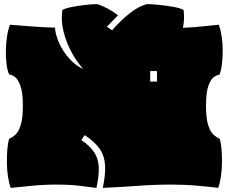

<svg xmlns="http://www.w3.org/2000/svg" viewBox="-20 -895 1109 932"><path d="M32 17Q24 -4 19 -36Q14 -68 13.5 -102.5Q13 -137 15.5 -169Q18 -201 25 -222Q41 -228 56 -242.5Q71 -257 81 -289.5Q91 -322 91 -381Q91 -445 79.5 -477.5Q68 -510 52.5 -521.5Q37 -533 25 -533Q16 -551 12 -582Q8 -613 8.5 -648.5Q9 -684 14 -717.5Q19 -751 29 -775Q80 -771 136.5 -766.5Q193 -762 247 -761Q249 -725 268 -684Q287 -643 317.5 -609.5Q348 -576 384 -560Q353 -594 327 -642Q301 -690 288 -743.5Q275 -797 283 -847Q301 -856 333 -862Q365 -868 398 -871.5Q431 -875 451 -875Q473 -869 500.5 -854.5Q528 -840 553 -821Q540 -808 526.5 -794Q513 -780 499 -765L524 -748Q565 -795 609 -830Q653 -865 693 -875Q716 -875 751 -871.5Q786 -868 820 -862Q854 -856 871 -847Q877 -805 868 -760Q920 -762 963 -767Q1006 -772 1042 -775Q1051 -751 1056 -717.5Q1061 -684 1061 -648Q1061 -612 1057 -581Q1053 -550 1045 -532Q1033 -532 1017.5 -520.5Q1002 -509 991 -477Q980 -445 980 -381Q980 -322 990 -289.5Q1000 -257 1015 -242.5Q1030 -228 1046 -222Q1053 -201 1055.5 -169Q1058 -137 1057.5 -102.5Q1057 -68 1052 -36Q1047 -4 1039 17Q999 12 938.5 6.5Q878 1 813 1Q729 1 650 7Q571 13 479 17Q493 -49 490 -94Q487 -139 463 -173.5Q439 -208 391 -239L375 -215Q418 -186 438 -154.5Q458 -123 459.5 -81.5Q461 -40 448 17Q415 13 367.5 7Q320 1 255 1Q194 1 133.5 7Q73 13 32 17ZM709 -499H742V-550H709Z"/></svg>

Font: Oi
Style: Regular
Weight: 400
Designer: Kostas Bartsokas, Mohamad Dakak
Foundry: Foundry5
Version: Version 4.000